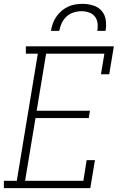

<svg xmlns="http://www.w3.org/2000/svg" viewBox="-27 -975 647 995"><path d="M-7 0V-38H60L169 -697H107V-735H563L539 -590H496L514 -697H212L163 -401H439L433 -363H157L103 -38H405L422 -145H465L441 0ZM237 -815Q240 -834 246.5 -852.5Q253 -871 264.5 -888Q276 -905 292 -918.5Q308 -932 326 -940.5Q344 -949 363.5 -952Q383 -955 402 -955Q430 -955 456.5 -946.5Q483 -938 500 -918.5Q517 -899 521 -871Q525 -843 520 -815H477Q481 -835 478.5 -855Q476 -875 464.5 -889.5Q453 -904 434 -910.5Q415 -917 396 -917Q375 -917 354.5 -910.5Q334 -904 318 -889.5Q302 -875 293 -855.5Q284 -836 280 -815Z"/></svg>

Font: Iosevka Curly Slab XLtEx
Style: Italic
Weight: 200
Width: 7
Italic angle: -9°
Monospace: yes
Designer: Belleve Invis
Foundry: Belleve Invis
Version: Version 11.1.0; ttfautohint (v1.8.3)